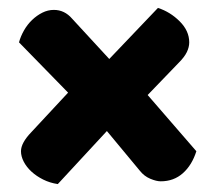

<svg xmlns="http://www.w3.org/2000/svg" viewBox="-20 -525 544 485"><path d="M379 -505Q410 -495 434 -471Q458 -447 458 -418Q458 -406 452 -393.5Q446 -381 432 -367L353 -285L476 -143Q465 -108 442 -87.5Q419 -67 386 -67Q375 -67 359.5 -73.5Q344 -80 333 -94L250 -194L126 -60Q106 -63 89 -71.5Q72 -80 59.5 -91.5Q47 -103 40 -116.5Q33 -130 33 -143Q33 -164 59 -191L152 -291L28 -418Q32 -433 40.5 -448Q49 -463 61 -474.5Q73 -486 87 -493Q101 -500 116 -500Q143 -500 162 -478L256 -376Z"/></svg>

Font: Baloo Tamma
Style: Regular
Weight: 400
Designer: Divya Kowshik and Ek Type
Foundry: Ek Type
Version: Version 1.007;PS 1.000;hotconv 1.0.88;makeotf.lib2.5.647800